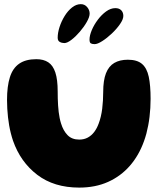

<svg xmlns="http://www.w3.org/2000/svg" viewBox="-20 -866 782 907"><path d="M354.2 20.2Q235.2 20.2 156 -40.2Q76.8 -100.6 41.6 -201Q35.8 -218.2 31.2 -236.4Q26.6 -254.5 23.3 -273.3Q20 -292.1 17.8 -312Q15.5 -331.9 14.4 -352.4Q13.2 -372.9 13.2 -394Q13.2 -458.8 26.8 -501.4Q40.2 -544.1 70.8 -565.2Q101.2 -586.4 151.8 -586.4Q185.9 -586.4 208.1 -571.7Q230.4 -557 241.4 -523.7Q252.5 -490.4 252.5 -433.9Q252.5 -417.2 252.9 -400.6Q253.2 -383.9 254.4 -368.1Q255.5 -352.2 257.2 -337.2Q259 -322.2 261.8 -308.6Q264.5 -294.9 268.4 -282.8Q278.8 -248.5 299.2 -227.6Q319.6 -206.6 354.2 -206.6Q377.2 -206.6 394.8 -216.2Q412.4 -225.8 425.1 -242.6Q437.8 -259.5 446 -281.9Q452 -297.6 456.2 -315.4Q460.4 -333.1 462.8 -352.2Q465.1 -371.4 466.3 -391.4Q467.5 -411.4 467.5 -431Q467.5 -486.4 480.6 -519.9Q493.8 -553.5 519.9 -568.7Q546 -583.9 583.9 -583.9Q627.5 -583.9 650.8 -564.1Q674 -544.2 682.7 -503.4Q691.4 -462.5 691.4 -399.2Q691.4 -377.1 690.1 -355.9Q688.9 -334.6 686.4 -314Q684 -293.4 680.2 -273.8Q676.5 -254.1 671.6 -235.4Q666.6 -216.6 660.1 -198.8Q636.1 -131.6 593.2 -82.5Q550.2 -33.4 490.3 -6.6Q430.4 20.2 354.2 20.2ZM284 -662.5Q272.2 -662.5 262.4 -667.9Q252.5 -673.4 252.5 -687.6Q252.5 -710.8 261.2 -738.1Q270 -765.4 285.2 -790.1Q300.4 -814.9 320.2 -830.6Q340.1 -846.4 361.9 -846.4Q380 -846.4 391.8 -832.4Q403.5 -818.5 403.5 -802Q403.5 -786 390.1 -762.5Q376.8 -739 357.1 -716.1Q337.5 -693.1 317.4 -677.8Q297.4 -662.5 284 -662.5ZM427.2 -657.5Q415.5 -657.5 409.2 -661.1Q402.9 -664.6 402.9 -678.9Q402.9 -698.2 413.5 -723.5Q424.1 -748.8 441.8 -772.4Q459.5 -796.1 481.2 -811.9Q503 -827.6 524.8 -827.6Q542.9 -827.6 552.8 -817.4Q562.6 -807.2 562.6 -790.8Q562.6 -774.8 547 -752.2Q531.4 -729.6 508.5 -707.9Q485.6 -686.2 463.1 -671.9Q440.6 -657.5 427.2 -657.5Z"/></svg>

Font: Gluten Thin
Style: Regular
Weight: 100
Designer: Tyler Finck
Foundry: Etcetera Type Company
Version: Version 1.300